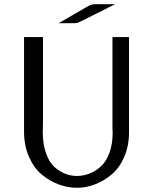

<svg xmlns="http://www.w3.org/2000/svg" viewBox="-20 -870 727 912"><path d="M94.2 -245.1V-693.8H184.1V-278.8Q184.1 -272.9 183.6 -261.5Q183.1 -250 183.1 -244.1Q183.1 -183.1 199.5 -139.2Q215.8 -95.2 242.4 -73.5Q269 -51.8 294.4 -43Q319.8 -34.2 346.2 -34.2Q374 -34.2 401.6 -44.2Q429.2 -54.2 455.6 -76.2Q481.9 -98.1 498.5 -140.6Q515.1 -183.1 515.1 -240.2Q515.1 -243.2 514.6 -249Q514.2 -254.9 514.2 -257.8V-693.8H592.8V-241.2Q592.8 -177.2 570.3 -125.2Q547.9 -73.2 511.5 -42.2Q475.1 -11.2 432.1 5.4Q389.2 22 346.2 22Q302.2 22 259 6.1Q215.8 -9.8 178.5 -40.8Q141.1 -71.8 117.7 -125Q94.2 -178.2 94.2 -245.1ZM258.8 -759.8Q292 -778.8 336.9 -805.2Q395 -839.4 406.5 -844.7Q418 -850.1 429.2 -850.1H526.9L369.1 -771L347.2 -761.2L332 -759.8Z"/></svg>

Font: CMU Sans Serif
Style: Medium
Weight: 500
Version: Version 0.7.0